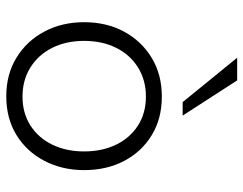

<svg xmlns="http://www.w3.org/2000/svg" viewBox="-104 -684 794 627"><g transform="rotate(90 293.5 -370.0)"><path d="M294 7Q222 7 167.5 -26.5Q113 -60 82.5 -117.5Q52 -175 52 -247Q52 -321 83 -378Q114 -435 168.5 -468Q223 -501 295 -501Q367 -501 421 -468Q475 -435 505 -378Q535 -321 535 -247Q535 -175 504.5 -117Q474 -59 420 -26Q366 7 294 7ZM295 -46Q349 -46 389.5 -72Q430 -98 452 -143.5Q474 -189 474 -247Q474 -306 452 -351.5Q430 -397 389.5 -423Q349 -449 295 -449Q241 -449 199.5 -423Q158 -397 135.5 -351.5Q113 -306 113 -247Q113 -189 135.5 -143.5Q158 -98 199.5 -72Q241 -46 295 -46ZM313 -569 168 -747H242L357 -569Z"/></g></svg>

Font: REM Medium ExtraLight
Style: Regular
Weight: 250
Version: Version 1.005;gftools[0.9.28]